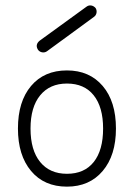

<svg xmlns="http://www.w3.org/2000/svg" viewBox="-20 -684 500 717"><path d="M230 13Q145 13 96 -45.5Q47 -104 47 -204Q47 -305 96 -363Q145 -421 230 -421Q314 -421 363.5 -363Q413 -305 413 -204Q413 -104 363.5 -45.5Q314 13 230 13ZM230 -35Q295 -35 330 -79Q365 -123 365 -204Q365 -284 330 -328Q295 -372 230 -372Q166 -372 130 -328Q94 -284 94 -204Q94 -123 130 -79Q166 -35 230 -35ZM156 -493Q148 -487 138 -488.5Q128 -490 122 -498Q110 -517 128 -532L303 -659Q311 -665 320.5 -663.5Q330 -662 337 -654Q342 -646 340.5 -636.5Q339 -627 331 -621Z"/></svg>

Font: Zen Kurenaido
Style: ARC
Weight: 400
Designer: Yoshimichi Ohira
Foundry: Positype
Version: Version 1.001